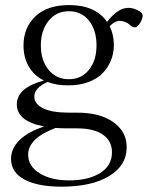

<svg xmlns="http://www.w3.org/2000/svg" viewBox="-20 -466 574 746"><path d="M245.6 -134.3Q198.7 -134.3 165 -147.5Q113.3 -125 113.3 -90.3Q113.3 -62.5 147.2 -45.4Q181.2 -28.3 247.6 -28.3H280.8Q368.2 -28.3 420.2 8.5Q472.2 45.4 472.2 105.5Q472.2 176.8 404.3 218Q336.4 259.3 219.2 259.3Q126.5 259.3 74.7 231.4Q22.9 203.6 22.9 151.4Q22.9 109.9 56.9 77.4Q90.8 44.9 151.9 25.4Q45.4 5.9 45.4 -61Q45.4 -124.5 150.4 -153.3Q111.3 -172.9 91.3 -208.3Q71.3 -243.7 71.3 -289.6Q71.3 -357.9 117.2 -402.1Q163.1 -446.3 248.5 -446.3Q350.6 -446.3 396 -380.9Q437.5 -435.5 479 -435.5Q501 -435.5 523.4 -421.4Q534.2 -414.6 534.2 -404.8Q534.2 -393.1 524.2 -376.5Q514.2 -359.9 504.4 -359.9Q494.6 -359.9 485.4 -368.7Q468.3 -384.8 444.3 -384.8Q424.8 -384.8 406.2 -363.8Q422.4 -330.6 422.4 -291Q422.4 -259.3 411.1 -231.4Q399.9 -203.6 378.7 -181.6Q357.4 -159.7 323 -147Q288.6 -134.3 245.6 -134.3ZM355 -289.6Q355 -348.6 325.9 -385.5Q296.9 -422.4 247.6 -422.4Q198.7 -422.4 168.7 -385Q138.7 -347.7 138.7 -289.6Q138.7 -231.4 168.7 -194.8Q198.7 -158.2 247.6 -158.2Q296.4 -158.2 325.7 -194.8Q355 -231.4 355 -289.6ZM89.4 134.8Q89.4 180.2 134.3 207.5Q179.2 234.9 248.5 234.9Q323.2 234.9 369.1 206.3Q415 177.7 415 125.5Q415 82 380.1 57.4Q345.2 32.7 278.3 32.7H243.7Q217.8 32.7 195.8 31.2Q89.4 71.3 89.4 134.8Z"/></svg>

Font: Elstob Light
Style: Regular
Weight: 300
Designer: Peter S. Baker
Version: Version 1.015